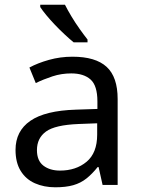

<svg xmlns="http://www.w3.org/2000/svg" viewBox="-20 -786 601 816"><path d="M288 -545Q386 -545 433 -502Q480 -459 480 -365V0H416L399 -76H395Q372 -47 347.5 -27.5Q323 -8 291.5 1Q260 10 215 10Q167 10 128.5 -7Q90 -24 68 -59.5Q46 -95 46 -149Q46 -229 109 -272.5Q172 -316 303 -320L394 -323V-355Q394 -422 365 -448Q336 -474 283 -474Q241 -474 203 -461.5Q165 -449 132 -433L105 -499Q140 -518 188 -531.5Q236 -545 288 -545ZM314 -259Q214 -255 175.5 -227Q137 -199 137 -148Q137 -103 164.5 -82Q192 -61 235 -61Q303 -61 348 -98.5Q393 -136 393 -214V-262ZM256 -766Q267 -744 283.5 -716.5Q300 -689 318.5 -663Q337 -637 352 -618V-606H293Q276 -620 255 -639.5Q234 -659 213.5 -680.5Q193 -702 176.5 -722Q160 -742 151 -756V-766Z"/></svg>

Font: Noto Sans Hebrew
Style: Regular
Weight: 400
Designer: Monotype Design Team
Foundry: Monotype Imaging Inc.
Version: Version 2.003;January 10, 2023;FontCreator 14.0.0.2877 64-bi